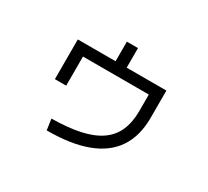

<svg xmlns="http://www.w3.org/2000/svg" viewBox="-128 -855 1136 1047"><g transform="rotate(30 440.0 -331.0)"><path d="M252.2 -81.1Q355.6 -82.2 430 -98.3Q504.4 -114.4 552.8 -147.8Q601.1 -181.1 623.9 -233.3Q646.7 -285.6 646.7 -355.6V-460H232.2V-276.7H161.1V-526.7H398.9V-650H468.9V-526.7H718.9V-355.6Q718.9 -241.1 668.3 -165Q617.8 -88.9 516.7 -50.6Q415.6 -12.2 262.2 -12.2Z"/></g></svg>

Font: Paperlogy 4 Regular
Style: Regular
Weight: 400
Designer: redesigned by Lee Juim, glyphs from Gmarket Sans & Montserrat
Foundry: PT&
Version: Version 1.001